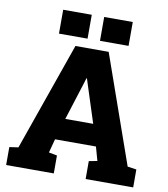

<svg xmlns="http://www.w3.org/2000/svg" viewBox="-95 -976 923 1056"><g transform="rotate(10 366.0 -448.0)"><path d="M11.2 0V-100.1L61 -107.4L272.9 -710.9H458.5L670.9 -107.4L720.7 -100.1V0H455.1V-100.1L501.5 -108.9L480 -186H251.5L231 -108.9L277.3 -100.1V0ZM287.6 -306.2H443.4L374 -521.5L366.2 -546.4H363.3L355 -519ZM400.9 -762.2V-895.5H560.5V-762.2ZM171.9 -762.2V-895.5H331.5V-762.2Z"/></g></svg>

Font: Roboto Slab LO Black
Style: Regular
Weight: 900
Designer: Google
Version: Version 2.000